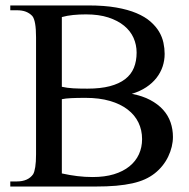

<svg xmlns="http://www.w3.org/2000/svg" viewBox="-20 -682 690 702"><path d="M612.3 -181.2Q612.3 -163.6 607.9 -145.5Q603.5 -127.4 595.2 -109.9Q586.9 -92.3 574.2 -76.4Q561.5 -60.5 545.4 -47.9Q529.8 -35.6 510 -26.6Q490.2 -17.6 464.1 -11.7Q438 -5.9 404.8 -2.9Q371.6 0 329.1 0H17.6V-18.6H41.5Q82.5 -18.6 101.1 -44.9Q106 -53.2 108.9 -71.3Q111.8 -89.4 111.8 -117.7V-545.4Q111.8 -606.9 98.1 -623.5Q88.4 -633.8 74.7 -639.2Q61 -644.5 41.5 -644.5H17.6V-662.1H303.2Q361.8 -662.1 405 -654.5Q448.2 -647 479.2 -633.8Q510.3 -620.6 530.3 -603Q550.3 -585.4 561.8 -565.9Q573.2 -546.4 577.6 -525.6Q582 -504.9 582 -484.9Q582 -460.9 574.5 -438.5Q566.9 -416 552 -397Q537.1 -377.9 514.6 -363Q492.2 -348.1 461.9 -338.9Q501 -331.5 529.3 -316.4Q557.6 -301.3 576.2 -280.8Q594.7 -260.3 603.5 -234.9Q612.3 -209.5 612.3 -181.2ZM479.5 -489.7Q479.5 -518.1 468.3 -543.5Q457 -568.8 433.8 -587.9Q410.6 -606.9 376 -618.2Q341.3 -629.4 294.4 -629.4Q269.5 -629.4 247.6 -627.2Q225.6 -625 206.1 -619.6V-364.7Q225.1 -360.4 247.6 -359.1Q270 -357.9 299.3 -357.9Q347.7 -357.9 381.8 -366.9Q416 -376 437.7 -392.8Q459.5 -409.7 469.5 -434.1Q479.5 -458.5 479.5 -489.7ZM499.5 -173.3Q499.5 -206.5 486.1 -234.1Q472.7 -261.7 446.5 -281.7Q420.4 -301.8 381.8 -313Q343.3 -324.2 293 -324.2Q261.7 -324.2 240.7 -323.2Q219.7 -322.3 206.1 -319.3V-47.9Q234.9 -41.5 262.7 -38.1Q290.5 -34.7 318.8 -34.7Q362.8 -34.7 396.5 -44.9Q430.2 -55.2 453.1 -73.7Q476.1 -92.3 487.8 -117.7Q499.5 -143.1 499.5 -173.3Z"/></svg>

Font: Goda
Style: Regular
Weight: 400
Version: 1.0.5